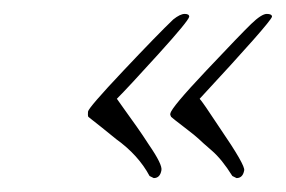

<svg xmlns="http://www.w3.org/2000/svg" viewBox="-20 -360 411 276"><path d="M371 -336Q369 -328 267 -218Q271 -214 296 -176Q333 -122 331 -115Q329 -104 320 -104L314 -107Q299 -131 284.5 -143.5Q270 -156 266 -160Q262 -164 245 -177Q228 -190 226 -192Q224 -196 225 -197Q226 -205 276 -258Q326 -311 341 -325.5Q356 -340 363.5 -340Q371 -340 371 -336ZM229 -332Q239 -340 245.5 -340Q252 -340 252 -336Q251 -330 207.5 -282Q164 -234 148 -218Q150 -215 159 -202.5Q168 -190 176.5 -178Q185 -166 194 -152Q214 -123 212 -115Q210 -104 201 -104L195 -107Q179 -137 147 -160Q141 -165 126 -177Q111 -189 107 -192Q106 -194 106.5 -199.5Q107 -205 157 -258Q207 -311 229 -332Z"/></svg>

Font: Italianno
Style: Regular
Weight: 400
Designer: Robert E. Leuschke
Foundry: Robert E. Leuschke
Version: Version 1.003